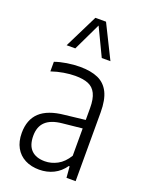

<svg xmlns="http://www.w3.org/2000/svg" viewBox="-152 -884 742 968"><g transform="rotate(20 219.0 -400.0)"><path d="M375.5 -369V0H326.5L321.5 -60H317Q293.5 -26 258.8 -8.8Q224 8.5 181.5 8.5Q138.5 8.5 105.8 -8.5Q73 -25.5 55 -58Q37 -90.5 37 -136Q37 -207.5 79.2 -247Q121.5 -286.5 209 -295L318 -307.5V-371Q318 -420 304.2 -448Q290.5 -476 263.5 -487.2Q236.5 -498.5 193 -498.5Q165 -498.5 131.8 -493Q98.5 -487.5 66.5 -476.5V-528Q94 -538 130.5 -543.8Q167 -549.5 199.5 -549.5Q259 -549.5 297.5 -532.2Q336 -515 355.8 -475.5Q375.5 -436 375.5 -369ZM318 -115.5V-262L212 -251Q153 -245 124.8 -218.2Q96.5 -191.5 96.5 -142.5Q96.5 -91.5 121.8 -66.2Q147 -41 194.5 -41Q229 -41 261.5 -58.5Q294 -76 318 -115.5ZM333.5 -628.5H287L216 -777L145 -628.5H98.5L187.5 -808H244.5Z"/></g></svg>

Font: Encode Sans Condensed Light
Style: Regular
Weight: 300
Width: 3
Designer: Multiple Designers
Foundry: Impallari Type
Version: Version 2.000